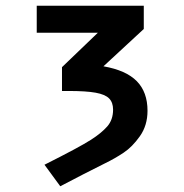

<svg xmlns="http://www.w3.org/2000/svg" viewBox="-20 -511 640 669"><path d="M297 -24Q333 -47 353.5 -70.2Q374 -93.5 374 -129Q374 -154 360.2 -168Q346.5 -182 313.2 -188Q280 -194 219 -194H196V-277L321 -397H108V-491H481V-410L340.5 -280Q419.5 -266 456.8 -228Q494 -190 494 -125Q494 -74 467.5 -36.5Q441 1 410.5 21.2Q380 41.5 346 58Q320.5 70.5 271.2 95.8Q222 121 190 138L135 63Q256.5 2 297 -24Z"/></svg>

Font: JuliaMono
Style: Bold
Weight: 700
Monospace: yes
Designer: cormullion
Foundry: corm
Version: Version 0.055; ttfautohint (v1.8.4)